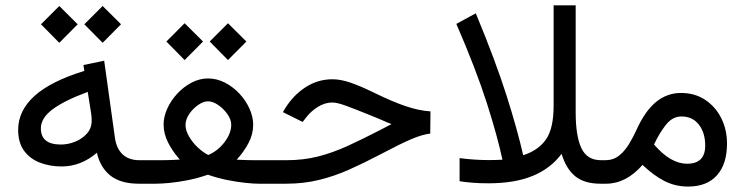

<svg xmlns="http://www.w3.org/2000/svg" viewBox="-20 -687 2787 718"><path d="M295.4 -596.2 363.8 -664.6 432.6 -596.2 363.8 -526.9ZM133.3 -596.2 201.7 -664.6 270.5 -596.2 201.7 -526.9ZM47.9 -201.2Q47.9 -272.9 108.9 -328.1Q169.9 -383.3 295.4 -421.9L292 -443.8L369.6 -460L409.7 -172.4Q415 -132.3 438.2 -110.1Q461.4 -87.9 501.5 -87.9H516.6V0H499.5Q431.6 0 393.3 -30Q355 -60.1 342.3 -115.7Q282.7 -64.5 210.4 -64.5Q166 -64.5 128.9 -78.9Q91.8 -93.3 69.8 -123.5Q47.9 -153.8 47.9 -201.2ZM308.1 -343.3Q221.7 -311.5 177.2 -278.6Q132.8 -245.6 132.8 -207Q132.8 -146.5 207.5 -146.5Q234.9 -146.5 261.2 -157.2Q287.6 -168 305.2 -187.7Q322.8 -207.5 322.8 -235.4Q322.8 -250 320.8 -263.2Z M764.2 -531.7 832.5 -600.1 901.4 -531.7 832.5 -462.4ZM602.1 -531.7 670.4 -600.1 739.3 -531.7 670.4 -462.4ZM865.2 -89.8Q891.6 -88.4 910.6 -88.1Q929.7 -87.9 945.3 -87.9H991.2V0H946.3Q928.7 0 897.9 -3.2Q867.2 -6.3 830.3 -13.7Q793.5 -21 757.3 -33.7Q721.2 -21 683.3 -13.4Q645.5 -5.9 613.5 -2.9Q581.5 0 562.5 0H497.1V-87.9H562.5Q582 -87.9 601.8 -88.1Q621.6 -88.4 652.3 -90.3Q625.5 -120.6 608.6 -153.8Q591.8 -187 591.8 -221.7Q591.8 -250.5 605.5 -280.8Q619.1 -311 642.8 -336.7Q666.5 -362.3 696.3 -377.9Q726.1 -393.6 757.8 -393.6Q791 -393.6 821.3 -377.9Q851.6 -362.3 875.5 -336.7Q899.4 -311 913.1 -280.5Q926.8 -250 926.8 -220.7Q926.8 -185.5 909.7 -152.8Q892.6 -120.1 865.2 -89.8ZM757.8 -308.1Q740.7 -308.1 720.9 -294.4Q701.2 -280.8 687.5 -260.5Q673.8 -240.2 673.8 -219.7Q673.8 -199.2 686.8 -176.8Q699.7 -154.3 719.5 -135.7Q739.3 -117.2 758.8 -107.4Q793.9 -122.1 819.3 -155Q844.7 -188 844.7 -220.7Q844.7 -239.7 830.6 -260Q816.4 -280.3 796.1 -294.2Q775.9 -308.1 757.8 -308.1Z M971.7 0V-87.9H1051.3Q1114.7 -87.9 1169.4 -101.8Q1224.1 -115.7 1280.8 -141.6Q1337.4 -167.5 1406.2 -203.1L1444.3 -223.1Q1433.6 -226.6 1417 -234.1Q1400.4 -241.7 1354 -260.3Q1304.7 -280.3 1272.5 -292Q1240.2 -303.7 1223.1 -303.7Q1195.3 -303.7 1169.2 -287.6Q1143.1 -271.5 1125 -248L1111.8 -231L1038.1 -267.6L1045.4 -280.3Q1076.2 -330.6 1122.3 -360.6Q1168.5 -390.6 1223.6 -390.6Q1254.4 -390.6 1291.5 -377.7Q1328.6 -364.7 1371.6 -343.8Q1447.3 -306.6 1497.6 -289.8Q1547.9 -272.9 1589.8 -270.5L1588.9 -187.5Q1559.1 -184.1 1517.8 -166.5Q1476.6 -148.9 1401.9 -109.4Q1342.3 -78.1 1286.6 -53.2Q1231 -28.3 1173.3 -14.2Q1115.7 0 1049.8 0Z M1759.3 -637.2Q1833 -459.5 1874.3 -329.6Q1915.5 -199.7 1936.5 -106.4Q1993.7 -125 2022 -166Q2050.3 -207 2050.3 -292V-667H2132.8V-267.1Q2132.8 -178.2 2154.1 -133.1Q2175.3 -87.9 2227.1 -87.9H2244.6V0H2225.6Q2165 0 2130.9 -28.1Q2096.7 -56.2 2080.1 -111.8Q2039.6 -57.1 1972.2 -29.3Q1904.8 -1.5 1806.6 -1.5Q1773.4 -1.5 1746.6 -3.7Q1719.7 -5.9 1698.7 -9.3V-95.7Q1754.4 -88.4 1807.6 -88.4Q1835 -88.4 1858.9 -89.8Q1840.8 -175.3 1800.8 -300.8Q1760.7 -426.3 1686.5 -597.7Z M2382.8 -70.3Q2321.3 0 2246.1 0H2225.1V-87.9H2243.7Q2273.4 -87.9 2294.9 -105Q2316.4 -122.1 2332 -147.9Q2347.7 -173.8 2359.9 -200.7Q2392.1 -272 2433.3 -305.7Q2474.6 -339.4 2526.4 -339.4Q2578.6 -339.4 2617.4 -313.5Q2656.2 -287.6 2677.5 -244.6Q2698.7 -201.7 2698.7 -149.9Q2698.7 -73.7 2661.1 -31.5Q2623.5 10.7 2553.2 10.7Q2505.9 10.7 2465.3 -9.8Q2424.8 -30.3 2382.8 -70.3ZM2425.8 -146.5Q2458 -109.4 2488.8 -92Q2519.5 -74.7 2549.3 -74.7Q2617.2 -74.7 2617.2 -142.6Q2617.2 -190.4 2593.5 -220.9Q2569.8 -251.5 2528.3 -251.5Q2494.1 -251.5 2469 -218.8Q2443.8 -186 2425.8 -146.5Z"/></svg>

Font: Vazir FD
Style: Regular-FD
Weight: 400
Designer: Saber Rastikerdar
Foundry: Saber Rastikerdar
Version: Version 30.0.0